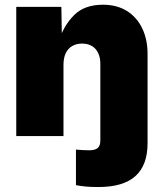

<svg xmlns="http://www.w3.org/2000/svg" viewBox="-20 -564 679 796"><path d="M294.9 203.6V56.2Q309.6 57.1 321.3 58.1Q333 59.1 348.1 59.1Q374 59.1 385 49.8Q396 40.5 396 18.6V0H591.8V29.8Q591.8 120.6 541.5 166Q491.2 211.4 388.2 211.4Q358.9 211.4 336.7 209.5Q314.5 207.5 294.9 203.6ZM243.2 -295.4V0H47.4V-535.6H234.4L236.8 -395.5H224.6Q244.6 -459 287.6 -501.7Q330.6 -544.4 406.7 -544.4Q464.8 -544.4 506.1 -518.6Q547.4 -492.7 569.6 -446.5Q591.8 -400.4 591.8 -340.3V0H396V-298.3Q396 -338.4 376 -360.8Q356 -383.3 319.8 -383.3Q296.4 -383.3 279.1 -373Q261.7 -362.8 252.4 -343.3Q243.2 -323.7 243.2 -295.4Z"/></svg>

Font: Inter 20pt Black
Style: Regular
Weight: 900
Version: Version 4.001;git-66647c0bb